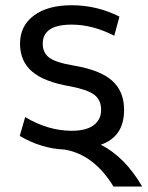

<svg xmlns="http://www.w3.org/2000/svg" viewBox="-20 -555 558 726"><path d="M431.6 -492.2 412.1 -419.9Q330.1 -461.9 251 -461.9Q141.6 -461.9 141.6 -389.6Q141.6 -356.4 165 -337.9Q188.5 -319.3 255.9 -307.6Q357.4 -291 403.3 -250.5Q449.2 -210 449.2 -139.6Q449.2 -38.1 361.3 -7.8Q453.1 39.1 517.6 150.4H409.2Q335.9 30.3 225.6 10.7Q135.7 6.8 54.7 -41L75.2 -112.3Q162.1 -60.5 251 -60.5Q305.7 -60.5 334 -81.5Q362.3 -102.5 362.3 -139.6Q362.3 -176.8 336.9 -196.3Q311.5 -215.8 246.1 -228.5Q147.5 -245.1 101.6 -284.2Q55.7 -323.2 55.7 -390.1Q55.7 -457 107.9 -496.1Q160.2 -535.2 251 -535.2Q346.7 -535.2 431.6 -492.2Z"/></svg>

Font: irohakakuC Regular
Style: Regular
Weight: 400
Designer: [Source Han Sans]
Ryoko NISHIZUKA Ë•øÂ°öÊ∂ºÂ≠ê (kana & ideographs); Paul D. Hunt (Latin, Greek & Cyrillic); Wenlong ZHAN
Version: Version 1.001.20160904